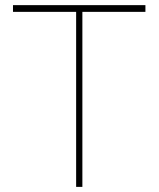

<svg xmlns="http://www.w3.org/2000/svg" viewBox="-20 -731 621 751"><path d="M548.8 -710.9V-684.6H302.2V0H277.8V-684.6H30.8V-710.9Z"/></svg>

Font: Robert Sans Thin
Style: Regular
Weight: 100
Designer: Christian Robertson (extended by Adam Twardoch)
Foundry: Google
Version: Version 12.135;April 2, 2019;FontCreator 11.5.0.2425 64-bit;